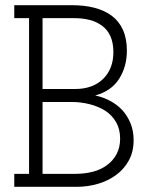

<svg xmlns="http://www.w3.org/2000/svg" viewBox="-20 -720 570 740"><path d="M276 0Q318 0 357.5 -11.5Q397 -23 428 -46Q458 -68 476.5 -101.5Q495 -135 495 -180Q495 -216 483 -245Q471 -274 451 -296Q430 -318 403 -332Q376 -346 347 -352Q409 -369 439 -416Q469 -463 469 -525Q469 -571 454 -604.5Q439 -638 411 -659Q383 -680 344 -690Q305 -700 258 -700H35V-650H92V-50H35V0ZM144 -327H255Q291 -327 325 -318.5Q359 -310 386 -293Q412 -276 427.5 -249Q443 -222 443 -186Q443 -152 429.5 -126.5Q416 -101 393 -84Q369 -66 337.5 -58Q306 -50 271 -50H144ZM144 -650H266Q299 -650 326 -643Q353 -636 373 -621Q394 -606 405.5 -580.5Q417 -555 417 -519Q417 -455 377.5 -416Q338 -377 269 -377H144Z"/></svg>

Font: Josefin Slab Thin Medium
Style: Regular
Weight: 500
Version: Version 2.000